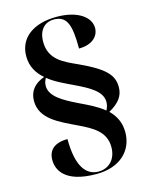

<svg xmlns="http://www.w3.org/2000/svg" viewBox="-128 -840 800 1032"><g transform="rotate(-15 272.0 -324.0)"><path d="M279 112C410 112 486 37 486 -66C486 -121 464 -161 431 -193C491 -226 515 -262 515 -309C515 -376 476 -419 337 -483C262 -517 185 -549 185 -648C185 -725 231 -750 269 -750C342 -750 362 -701 362 -564C436 -564 474 -603 474 -649C474 -709 407 -760 289 -760C161 -760 77 -700 77 -597C77 -539 103 -498 141 -465C85 -445 55 -408 55 -354C55 -253 157 -211 248 -167C323 -131 393 -95 393 -8C393 61 350 102 293 102C222 102 176 39 176 -110C102 -110 68 -76 68 -22C68 25 94 112 279 112ZM418 -204C381 -235 332 -258 284 -281C204 -320 137 -357 137 -416C137 -431 141 -443 149 -458C190 -425 242 -402 290 -379C367 -342 430 -307 430 -249C430 -234 426 -220 418 -204Z"/></g></svg>

Font: Noto Serif Display Black
Style: Regular
Weight: 900
Designer: Monotype Design Team
Foundry: Monotype Imaging Inc.
Version: Version 2.009